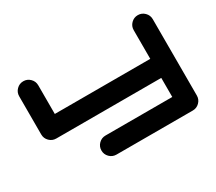

<svg xmlns="http://www.w3.org/2000/svg" viewBox="-128 -971 1391 1235"><g transform="rotate(-30 567.0 -354.0)"><path d="M1063 -70.8Q1063 -41.5 1042.2 -20.8Q1021.5 0 992.2 0H425.3Q396 0 375.2 -20.8Q354.5 -41.5 354.5 -70.8Q354.5 -100.1 375.2 -120.8Q396 -141.6 425.3 -141.6H921.4V-283.2H141.6Q112.3 -283.2 91.6 -304Q70.8 -324.7 70.8 -354V-637.7Q70.8 -667 91.6 -687.7Q112.3 -708.5 141.6 -708.5Q170.9 -708.5 191.7 -687.7Q212.4 -667 212.4 -637.7V-424.8H921.4V-637.7Q921.4 -667 942.1 -687.7Q962.9 -708.5 992.2 -708.5Q1021.5 -708.5 1042.2 -687.7Q1063 -667 1063 -637.7Z"/></g></svg>

Font: Robtronika
Style: Regular
Weight: 400
Designer: GGBot
Version: 1.00